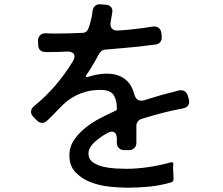

<svg xmlns="http://www.w3.org/2000/svg" viewBox="-20 -830 1040 894"><path d="M573 44Q536 44 489 39Q442 34 401 18Q360 2 331.5 -28Q303 -58 303 -107Q303 -146 325 -178.5Q347 -211 379.5 -236.5Q412 -262 450 -281.5Q488 -301 519 -315Q524 -317 524 -323V-328Q524 -363 510 -386Q496 -409 458 -411Q406 -414 356 -395Q305 -376 263 -332L220 -288Q214 -282 208.5 -277Q203 -272 198 -267Q188 -258 176 -258Q163 -258 153 -268L137 -284Q123 -298 124.5 -312Q126 -326 140 -337Q194 -381 238.5 -433Q283 -485 319 -544Q332 -565 324 -578Q316 -591 290 -590Q276 -589 262 -588.5Q248 -588 235 -588Q222 -588 211 -587.5Q200 -587 190 -588Q176 -588 167 -596.5Q158 -605 158 -619L157 -638Q156 -655 166.5 -665.5Q177 -676 194 -675Q206 -674 219.5 -674Q233 -674 250 -674Q302 -674 363 -677Q385 -677 392 -699Q397 -711 400 -723Q403 -735 406 -747Q408 -755 409 -763Q410 -771 411 -779Q413 -794 422.5 -802.5Q432 -811 447 -810L473 -808Q488 -807 496.5 -797.5Q505 -788 503 -773Q501 -762 499.5 -752.5Q498 -743 496 -733Q491 -710 500.5 -698Q510 -686 533 -688Q611 -693 689 -706Q707 -709 718.5 -700.5Q730 -692 732 -673L733 -657Q734 -644 726.5 -634.5Q719 -625 706 -623Q670 -618 634 -614Q598 -610 562 -607Q539 -605 516 -603Q493 -601 470 -599Q461 -599 453.5 -593Q446 -587 441 -579Q435 -567 428 -554.5Q421 -542 413 -529Q406 -517 399 -506Q392 -495 384 -484Q372 -465 394 -473Q401 -475 407.5 -477Q414 -479 422 -481Q451 -487 477 -487Q527 -487 559.5 -463.5Q592 -440 605 -392Q616 -352 654 -364Q674 -370 693.5 -376Q713 -382 733 -388Q754 -393 774 -398.5Q794 -404 813 -409Q827 -412 838 -406Q849 -400 854 -386L859 -369Q864 -352 856.5 -340Q849 -328 831 -325Q781 -316 733.5 -303.5Q686 -291 638 -276Q627 -272 621 -263.5Q615 -255 615 -244V-165Q615 -150 605.5 -140.5Q596 -131 581 -131H558Q543 -131 533.5 -140.5Q524 -150 524 -165V-183Q524 -217 500 -217Q493 -217 483 -212Q473 -207 462.5 -200.5Q452 -194 443 -187Q434 -180 429 -176Q392 -145 392 -116Q392 -89 412.5 -74.5Q433 -60 461.5 -53.5Q490 -47 519.5 -45.5Q549 -44 567 -44Q618 -44 672 -52Q726 -60 775 -74Q789 -77 787 -64L786 -52V-49L788 1Q790 17 774 20Q725 34 674.5 39Q624 44 573 44Z"/></svg>

Font: Higure Gothic Medium
Style: Regular
Weight: 500
Designer: Yoshimichi Ohira
Foundry: Positype
Version: Version 1.000